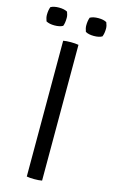

<svg xmlns="http://www.w3.org/2000/svg" viewBox="-134 -882 550 933"><g transform="rotate(15 141.5 -416.0)"><path d="M179.5 0Q163.5 3 140.5 3Q117.5 3 102.5 0V-683Q117.5 -686 140.5 -686Q163.5 -686 179.5 -683ZM240 -744Q214 -744 198 -753Q191.5 -770.5 191.5 -784Q191.5 -807 198 -824.5Q214 -833.5 240 -833.5Q266.5 -833.5 281.5 -824.5Q288.5 -808 288.5 -794Q288.5 -769.5 281.5 -753Q266.5 -744 240 -744ZM42 -744Q16 -744 0 -753Q-6.5 -770.5 -6.5 -784Q-6.5 -807 0 -824.5Q16 -833.5 42 -833.5Q68 -833.5 84 -824.5Q90.5 -809 90.5 -795Q90.5 -768.5 84 -753Q68 -744 42 -744Z"/></g></svg>

Font: Signika-CLs Light
Style: CLs-Regular
Weight: 300
Version: Version 2.003;gftools[0.9.32]